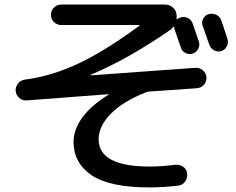

<svg xmlns="http://www.w3.org/2000/svg" viewBox="-20 -775 1040 845"><path d="M888.7 -434.6Q889.6 -416 877.9 -402.3Q866.2 -388.7 846.7 -386.7L636.7 -372.1Q630.9 -372.1 621.1 -368.2Q519.5 -328.1 466.8 -273.4Q414.1 -218.8 414.1 -162.1Q414.1 -42 638.7 -42Q690.4 -42 752 -49.8Q770.5 -51.8 786.1 -41Q801.8 -30.3 803.7 -10.7Q805.7 8.8 794.4 24.4Q783.2 40 763.7 42Q699.2 49.8 638.7 49.8Q460.9 49.8 382.3 -4.4Q303.7 -58.6 303.7 -150.4Q303.7 -205.1 342.8 -258.3Q381.8 -311.5 456.1 -357.4Q457 -357.4 457 -359.4Q457 -360.4 456.1 -360.4L96.7 -333Q78.1 -332 64.5 -344.2Q50.8 -356.4 48.8 -375Q47.9 -393.6 60.1 -408.2Q72.3 -422.9 90.8 -424.8Q209 -440.4 326.7 -496.1Q444.3 -551.8 593.8 -662.1Q594.7 -662.1 594.7 -664.1Q594.7 -665 592.8 -665H249Q230.5 -665 217.3 -678.2Q204.1 -691.4 204.1 -710Q204.1 -728.5 217.3 -741.7Q230.5 -754.9 249 -754.9H707Q725.6 -754.9 740.2 -742.7Q754.9 -730.5 756.8 -710.9Q758.8 -702.1 756.8 -693.4Q756.8 -687.5 760.7 -691.4Q768.6 -697.3 774.4 -698.2Q791 -703.1 806.6 -695.8Q822.3 -688.5 828.1 -670.9Q833 -658.2 841.8 -630.9Q850.6 -603.5 855.5 -590.8Q860.4 -575.2 852.1 -559.6Q843.8 -543.9 827.1 -539.1Q811.5 -534.2 795.9 -542Q780.3 -549.8 775.4 -567.4Q772.5 -576.2 748 -646.5Q747.1 -649.4 747.1 -654.3Q747.1 -656.2 745.1 -656.7Q743.2 -657.2 741.2 -655.3Q734.4 -646.5 725.6 -640.6Q539.1 -512.7 379.9 -446.3Q378.9 -446.3 378.9 -444.3Q378.9 -443.4 379.9 -443.4L840.8 -476.6Q859.4 -477.5 873 -465.3Q886.7 -453.1 888.7 -434.6ZM954.1 -684.6Q959 -671.9 981.4 -602.5Q986.3 -585.9 977.5 -569.8Q968.8 -553.7 953.1 -549.8Q936.5 -544.9 920.9 -554.2Q905.3 -563.5 900.4 -580.1Q895.5 -593.8 886.2 -621.1Q877 -648.4 872.1 -661.1Q866.2 -676.8 874 -692.4Q881.8 -708 898.9 -712.9Q916 -717.8 932.1 -710Q948.2 -702.1 954.1 -684.6Z"/></svg>

Font: Rounded Mgen+ 1m medium
Style: Regular
Weight: 500
Designer: [Source Han Sans]
Ryoko NISHIZUKA  (kana & ideographs); Paul D. Hunt (Latin, Greek & Cyrillic); Wenlong ZHANG  (bopomofo
Version: Version 1.059.20150602